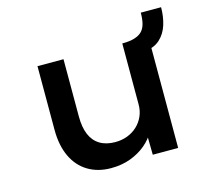

<svg xmlns="http://www.w3.org/2000/svg" viewBox="-96 -754 959 877"><g transform="rotate(-15 384.0 -315.5)"><path d="M326 10Q264 10 217.5 -18Q171 -46 146 -99Q121 -152 121 -226V-527H244V-256Q244 -205 258.5 -170.5Q273 -136 302.5 -118Q332 -100 375 -100Q406 -100 432.5 -110Q459 -120 479 -138.5Q499 -157 510.5 -182.5Q522 -208 522 -239V-527Q557 -527 580 -534Q603 -541 616 -554.5Q629 -568 634.5 -589.5Q640 -611 640 -641H736Q736 -597 724 -558.5Q712 -520 684.5 -495Q657 -470 612 -466L645 -511V0H525L523 -127L538 -104Q522 -73 491 -47Q460 -21 418.5 -5.5Q377 10 326 10Z"/></g></svg>

Font: Lexend Exa Medium
Style: Regular
Weight: 500
Designer: Bonnie Shaver-Troup, Thomas Jockin
Foundry: Lexend
Version: Version 1.007